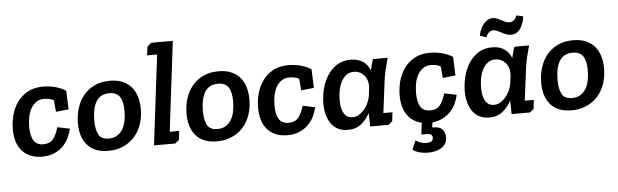

<svg xmlns="http://www.w3.org/2000/svg" viewBox="-53 -884 4149 1289"><g transform="rotate(-5 2021.5 -239.5)"><path d="M246 -375Q218 -375 197 -361.5Q176 -348 161.5 -324.5Q147 -301 139.5 -268Q132 -235 132 -196Q132 -139 151 -105.5Q170 -72 218 -72Q260 -72 282.5 -99Q305 -126 320 -178L403 -161Q396 -130 381.5 -99.5Q367 -69 342.5 -44.5Q318 -20 283 -5Q248 10 202 10Q116 10 68.5 -42.5Q21 -95 21 -191Q21 -238 33.5 -285.5Q46 -333 73.5 -371.5Q101 -410 144 -434Q187 -458 248 -458Q286 -458 326 -448.5Q366 -439 401 -417L406 -291L320 -282L313 -360Q295 -370 279 -372.5Q263 -375 246 -375Z M460 -192Q460 -244 474.5 -292Q489 -340 518.5 -377Q548 -414 593 -436Q638 -458 698 -458Q749 -458 785 -442Q821 -426 844 -398.5Q867 -371 878 -333Q889 -295 889 -251Q889 -194 872 -146Q855 -98 823.5 -63.5Q792 -29 747.5 -9.5Q703 10 648 10Q556 10 508 -43.5Q460 -97 460 -192ZM571 -200Q571 -142 589 -107Q607 -72 658 -72Q691 -72 714 -86Q737 -100 751.5 -124Q766 -148 772.5 -180Q779 -212 779 -248Q779 -311 758 -343Q737 -375 687 -375Q628 -375 599.5 -330Q571 -285 571 -200Z M970 -664 997 -688H1143L1069 -82H1133L1126 -22L1099 0H956L1030 -606H962Z M1192 -192Q1192 -244 1206.5 -292Q1221 -340 1250.5 -377Q1280 -414 1325 -436Q1370 -458 1430 -458Q1481 -458 1517 -442Q1553 -426 1576 -398.5Q1599 -371 1610 -333Q1621 -295 1621 -251Q1621 -194 1604 -146Q1587 -98 1555.5 -63.5Q1524 -29 1479.5 -9.5Q1435 10 1380 10Q1288 10 1240 -43.5Q1192 -97 1192 -192ZM1303 -200Q1303 -142 1321 -107Q1339 -72 1390 -72Q1423 -72 1446 -86Q1469 -100 1483.5 -124Q1498 -148 1504.5 -180Q1511 -212 1511 -248Q1511 -311 1490 -343Q1469 -375 1419 -375Q1360 -375 1331.5 -330Q1303 -285 1303 -200Z M1899 -375Q1871 -375 1850 -361.5Q1829 -348 1814.5 -324.5Q1800 -301 1792.5 -268Q1785 -235 1785 -196Q1785 -139 1804 -105.5Q1823 -72 1871 -72Q1913 -72 1935.5 -99Q1958 -126 1973 -178L2056 -161Q2049 -130 2034.5 -99.5Q2020 -69 1995.5 -44.5Q1971 -20 1936 -5Q1901 10 1855 10Q1769 10 1721.5 -42.5Q1674 -95 1674 -191Q1674 -238 1686.5 -285.5Q1699 -333 1726.5 -371.5Q1754 -410 1797 -434Q1840 -458 1901 -458Q1939 -458 1979 -448.5Q2019 -439 2054 -417L2059 -291L1973 -282L1966 -360Q1948 -370 1932 -372.5Q1916 -375 1899 -375Z M2570 -449Q2559 -411 2550 -373Q2541 -335 2536 -297L2509 -82H2570L2563 -22L2537 0H2413L2411 -91Q2390 -50 2353.5 -20Q2317 10 2262 10Q2225 10 2197 -4Q2169 -18 2150.5 -43.5Q2132 -69 2122.5 -104Q2113 -139 2113 -181Q2113 -226 2124.5 -274.5Q2136 -323 2161 -364Q2186 -405 2225.5 -431.5Q2265 -458 2321 -458Q2371 -458 2403.5 -435.5Q2436 -413 2450 -374Q2455 -393 2459.5 -411.5Q2464 -430 2471 -449ZM2336 -375Q2305 -375 2284 -359Q2263 -343 2249.5 -317Q2236 -291 2230 -258.5Q2224 -226 2224 -194Q2224 -135 2243.5 -103.5Q2263 -72 2301 -72Q2324 -72 2343.5 -83.5Q2363 -95 2379 -113.5Q2395 -132 2405.5 -154.5Q2416 -177 2421 -200L2429 -261Q2431 -314 2403.5 -344.5Q2376 -375 2336 -375Z M2853 -375Q2825 -375 2804 -361.5Q2783 -348 2768.5 -324.5Q2754 -301 2746.5 -268Q2739 -235 2739 -196Q2739 -139 2758 -105.5Q2777 -72 2825 -72Q2867 -72 2889.5 -99Q2912 -126 2927 -178L3010 -161Q3004 -132 2990.5 -103Q2977 -74 2955 -50.5Q2933 -27 2902.5 -11Q2872 5 2832 9L2827 43H2835Q2879 43 2896.5 64.5Q2914 86 2914 116Q2914 142 2902.5 159.5Q2891 177 2873 188Q2855 199 2832 204Q2809 209 2785 209Q2753 209 2725 201Q2697 193 2682 179L2708 120Q2719 128 2737.5 135.5Q2756 143 2781 143Q2825 143 2825 112Q2825 97 2815.5 90.5Q2806 84 2783 84H2750L2760 5Q2697 -9 2662.5 -59.5Q2628 -110 2628 -191Q2628 -238 2640.5 -285.5Q2653 -333 2680.5 -371.5Q2708 -410 2751 -434Q2794 -458 2855 -458Q2893 -458 2933 -448.5Q2973 -439 3008 -417L3013 -291L2927 -282L2920 -360Q2902 -370 2886 -372.5Q2870 -375 2853 -375Z M3523 -449Q3512 -411 3503 -373Q3494 -335 3489 -297L3462 -82H3523L3516 -22L3490 0H3366L3364 -91Q3343 -50 3306.5 -20Q3270 10 3215 10Q3178 10 3150 -4Q3122 -18 3103.5 -43.5Q3085 -69 3075.5 -104Q3066 -139 3066 -181Q3066 -226 3077.5 -274.5Q3089 -323 3114 -364Q3139 -405 3178.5 -431.5Q3218 -458 3274 -458Q3324 -458 3356.5 -435.5Q3389 -413 3403 -374Q3408 -393 3412.5 -411.5Q3417 -430 3424 -449ZM3289 -375Q3258 -375 3237 -359Q3216 -343 3202.5 -317Q3189 -291 3183 -258.5Q3177 -226 3177 -194Q3177 -135 3196.5 -103.5Q3216 -72 3254 -72Q3277 -72 3296.5 -83.5Q3316 -95 3332 -113.5Q3348 -132 3358.5 -154.5Q3369 -177 3374 -200L3382 -261Q3384 -314 3356.5 -344.5Q3329 -375 3289 -375ZM3200 -542Q3201 -556 3208 -575Q3215 -594 3227 -611.5Q3239 -629 3256 -641Q3273 -653 3295 -653Q3311 -653 3325 -647Q3339 -641 3352 -634Q3365 -627 3378 -621Q3391 -615 3406 -615Q3420 -615 3433 -624Q3446 -633 3456 -657L3501 -647Q3498 -626 3491.5 -605Q3485 -584 3474 -567.5Q3463 -551 3447.5 -541Q3432 -531 3410 -531Q3391 -531 3375.5 -537Q3360 -543 3346.5 -550.5Q3333 -558 3320 -564.5Q3307 -571 3293 -571Q3259 -571 3242 -528Z M3582 -192Q3582 -244 3596.5 -292Q3611 -340 3640.5 -377Q3670 -414 3715 -436Q3760 -458 3820 -458Q3871 -458 3907 -442Q3943 -426 3966 -398.5Q3989 -371 4000 -333Q4011 -295 4011 -251Q4011 -194 3994 -146Q3977 -98 3945.5 -63.5Q3914 -29 3869.5 -9.5Q3825 10 3770 10Q3678 10 3630 -43.5Q3582 -97 3582 -192ZM3693 -200Q3693 -142 3711 -107Q3729 -72 3780 -72Q3813 -72 3836 -86Q3859 -100 3873.5 -124Q3888 -148 3894.5 -180Q3901 -212 3901 -248Q3901 -311 3880 -343Q3859 -375 3809 -375Q3750 -375 3721.5 -330Q3693 -285 3693 -200Z"/></g></svg>

Font: Zilla Slab SemiBold
Style: Regular
Weight: 600
Designer: Typotheque.com
Foundry: Typotheque type foundry
Version: Version 1.0; 2017